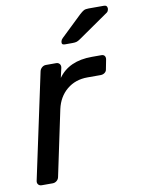

<svg xmlns="http://www.w3.org/2000/svg" viewBox="-83 -790 625 848"><g transform="rotate(-10 229.0 -366.5)"><path d="M16 -23 117 -496Q119 -506 127 -513Q135 -520 145 -520H191Q201 -520 206.5 -513Q212 -506 210 -496L200 -452Q248 -520 351 -520H394Q404 -520 408.5 -513.5Q413 -507 411 -497L403 -456Q402 -446 394 -440Q386 -434 375 -434H316Q262 -434 224 -402.5Q186 -371 174 -317L112 -23Q110 -13 102 -6.5Q94 0 84 0H35Q25 0 19.5 -6.5Q14 -13 16 -23ZM231 -611Q232 -617 239 -624L333 -714Q345 -725 352.5 -729Q360 -733 374 -733H443Q458 -733 458 -717Q456 -705 450 -701L313 -606Q303 -599 296 -597Q289 -595 278 -595H243Q227 -595 231 -611Z"/></g></svg>

Font: SVN-Rubik
Style: Italic
Weight: 400
Italic angle: -12°
Designer: Hubert and Fischer
Foundry: Hubert & Fischer
Version: Version 2.101; ttfautohint (v1.8.3)